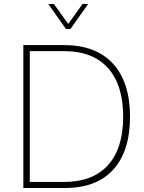

<svg xmlns="http://www.w3.org/2000/svg" viewBox="-20 -934 716 954"><path d="M96 0V-710H298Q456 -710 541 -618Q626 -526 626 -354Q626 -183 543 -91.5Q460 0 304 0ZM128 -30H298Q441 -30 516.5 -113.5Q592 -197 592 -354Q592 -512 516.5 -596Q441 -680 298 -680H128ZM220 -914H248L319 -815L390 -914H418L330 -790H308Z"/></svg>

Font: Geist Thin
Style: Regular
Weight: 400
Designer: Basement.studio, Andrés Briganti, Mateo Zaragoza
Foundry: Basement.studio, Vercel, Andrés Briganti, Guido Ferreyra, Mateo Zaragoza
Version: Version 1.401